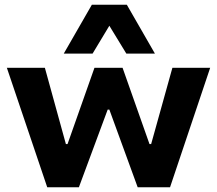

<svg xmlns="http://www.w3.org/2000/svg" viewBox="-20 -793 920 813"><path d="M180 0 9 -506H170L259 -183H266L380 -506H499L613 -183H620L710 -506H870L700 0H563L443 -329H436L314 0ZM250 -566 369 -773H517L636 -566H515L443 -684L372 -566Z"/></svg>

Font: Nunito Sans 6pt ExtraBold
Style: Regular
Weight: 800
Version: Version 3.101;gftools[0.9.27]